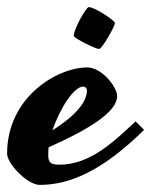

<svg xmlns="http://www.w3.org/2000/svg" viewBox="-90 -486 426 541"><path d="M292 -144C228 -84 163 -22 77 -22C53 -22 46 -28 46 -48C46 -55 46 -63 47 -71C162 -122 240 -171 240 -215C240 -242 196 -296 156 -296C72 -296 -70 -213 -70 -53C-70 -25 -13 35 22 35C105 35 197 -3 316 -120ZM144 -242C151 -242 155 -237 155 -231C155 -191 106 -149 58 -119C79 -182 119 -242 144 -242ZM234 -421C234 -428 177 -466 160 -466C153 -466 118 -405 118 -385C118 -378 180 -348 189 -348C198 -348 234 -413 234 -421Z"/></svg>

Font: Yesteryear
Style: Regular
Weight: 400
Designer: Astigmatic (AOETI)
Foundry: Astigmatic (AOETI)
Version: Version 1.000